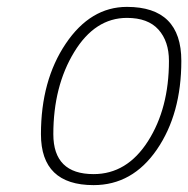

<svg xmlns="http://www.w3.org/2000/svg" viewBox="-20 -529 547 558"><path d="M349 -509Q507 -509 507 -352Q507 -198 436 -94.5Q365 9 252 9Q99 9 99 -139Q99 -295 171 -402Q243 -509 349 -509ZM252 -23Q349 -23 410 -118.5Q471 -214 471 -352Q471 -409 440.5 -443Q410 -477 349 -477Q256 -477 195.5 -377.5Q135 -278 135 -139Q135 -23 252 -23Z"/></svg>

Font: Titillium Web ExtraLight
Style: Italic
Weight: 275
Italic angle: -13°
Version: Version 1.002;PS 57.000;hotconv 1.0.70;makeotf.lib2.5.55311